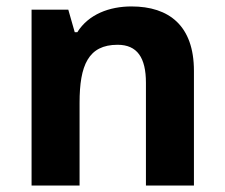

<svg xmlns="http://www.w3.org/2000/svg" viewBox="-20 -642 697 596"><path d="M388 -622C320 -622 255 -598 220 -542H212L192 -612H78V-66H227V-323C227 -439 254 -503 345 -503C406 -503 433 -463 433 -385V-66H582V-422C582 -562 505 -622 388 -622Z"/></svg>

Font: Noto Sans Malayalam UI
Style: Bold
Weight: 700
Designer: Jelle Bosma - Monotype Design Team
Foundry: Monotype Imaging Inc.
Version: Version 2.104